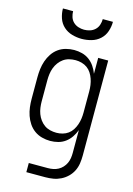

<svg xmlns="http://www.w3.org/2000/svg" viewBox="-140 -810 755 1094"><g transform="rotate(15 237.5 -262.5)"><path d="M130 215V161H242Q258 161 273.5 158Q289 155 303 147.5Q317 140 328 128Q339 116 345.5 102Q352 88 354.5 72.5Q357 57 357 41V-94Q349 -72 335.5 -52Q322 -32 303 -18Q284 -4 261 2Q238 8 214 8Q190 8 165.5 1.5Q141 -5 121 -19.5Q101 -34 87 -55Q73 -76 65 -99.5Q57 -123 54 -147.5Q51 -172 51 -197V-323Q51 -348 54 -372.5Q57 -397 65 -420.5Q73 -444 87 -465Q101 -486 121 -500.5Q141 -515 165.5 -521.5Q190 -528 214 -528Q238 -528 261 -522Q284 -516 303 -502Q322 -488 335.5 -468Q349 -448 357 -426V-520H416V41Q416 64 412.5 87.5Q409 111 398.5 132Q388 153 371 169.5Q354 186 333 196.5Q312 207 289 211Q266 215 242 215ZM237 -46Q255 -46 273 -51Q291 -56 305.5 -66.5Q320 -77 330 -92.5Q340 -108 346 -125.5Q352 -143 354.5 -161Q357 -179 357 -197V-323Q357 -341 354.5 -359Q352 -377 346 -394.5Q340 -412 330 -427.5Q320 -443 305.5 -453.5Q291 -464 273 -469Q255 -474 237 -474Q218 -474 199.5 -469.5Q181 -465 166 -454.5Q151 -444 139.5 -428.5Q128 -413 121.5 -395.5Q115 -378 112.5 -359.5Q110 -341 110 -323V-197Q110 -179 112.5 -160.5Q115 -142 121.5 -124.5Q128 -107 139.5 -91.5Q151 -76 166 -65.5Q181 -55 199.5 -50.5Q218 -46 237 -46ZM237 -600Q209 -600 180.5 -608Q152 -616 130.5 -635.5Q109 -655 99.5 -683Q90 -711 90 -740H150Q150 -723 155.5 -706Q161 -689 173.5 -677Q186 -665 203 -659.5Q220 -654 237 -654Q255 -654 272 -659.5Q289 -665 301.5 -677Q314 -689 319.5 -706Q325 -723 325 -740H385Q385 -711 375.5 -683Q366 -655 344.5 -635.5Q323 -616 294.5 -608Q266 -600 237 -600Z"/></g></svg>

Font: Iosevka QP Light
Style: Regular
Weight: 300
Designer: Belleve Invis
Foundry: Belleve Invis
Version: Version 20.0.0; ttfautohint (v1.8.4)